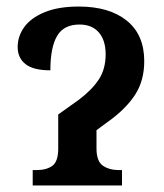

<svg xmlns="http://www.w3.org/2000/svg" viewBox="-20 -567 501 587"><path d="M80 -47H91Q122 -47 140 -60Q158 -73 158 -113V-217L221 -262Q261 -292 282 -324Q303 -356 303 -401Q303 -444 282 -468Q261 -492 223 -492Q175 -492 154.5 -457Q134 -422 134 -352Q82 -352 58 -371Q34 -390 34 -423Q34 -456 54 -484Q74 -512 116 -529.5Q158 -547 221 -547Q314 -547 367.5 -504Q421 -461 421 -380Q421 -320 392.5 -276.5Q364 -233 309 -194L275 -169V-113Q275 -74 294.5 -60.5Q314 -47 344 -47H353V0H80Z"/></svg>

Font: Noto Serif NarrowSemiBold
Style: Regular
Weight: 600
Width: 4
Designer: Monotype Design Team
Foundry: Monotype Imaging Inc.
Version: Version 1.001